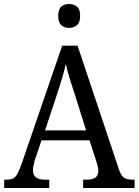

<svg xmlns="http://www.w3.org/2000/svg" viewBox="-20 -943 695 963"><path d="M1 0V-42H18Q44 -42 57.5 -57Q71 -72 88 -120L292 -714H369L577 -92Q587 -62 601.5 -52Q616 -42 644 -42H655V0H397V-42H418Q473 -42 473 -86Q473 -95 470.5 -106.5Q468 -118 464 -131L429 -239H188L154 -138Q151 -126 148 -112.5Q145 -99 145 -89Q145 -42 205 -42H227V0ZM206 -289H412L355 -470Q340 -514 328.5 -552Q317 -590 310 -623Q303 -590 293 -556Q283 -522 269 -479ZM327 -803Q303 -803 287.5 -816.5Q272 -830 272 -863Q272 -897 287.5 -910Q303 -923 327 -923Q349 -923 365.5 -910Q382 -897 382 -863Q382 -830 365.5 -816.5Q349 -803 327 -803Z"/></svg>

Font: Noto Serif SemiCondensed
Style: Regular
Weight: 400
Width: 4
Designer: Monotype Design Team
Foundry: Monotype Imaging Inc.
Version: Version 2.013